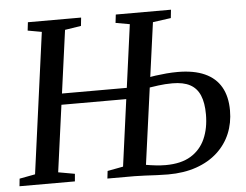

<svg xmlns="http://www.w3.org/2000/svg" viewBox="-52 -808 1123 877"><g transform="rotate(-5 509.0 -369.0)"><path d="M3 0 6.5 -34.5 78.5 -48 166 -693.5 102 -705 106.5 -743H350.5L346.5 -705L272.5 -693.5L184.5 -48L260 -34.5L257 0ZM211 -354V-405H578.5V-354ZM684 5.5Q661 5.5 633.2 4.2Q605.5 3 578.8 1.5Q552 0 531 0H406L410 -34.5L482 -48L569.5 -693.5L505 -705L509.5 -743H762.5L758.5 -705L675.5 -693.5L587 -47Q606.5 -43.5 630.5 -40.8Q654.5 -38 676.5 -38Q747.5 -38 792.2 -65.2Q837 -92.5 858.5 -141Q880 -189.5 880 -253Q880 -306 865.5 -340.2Q851 -374.5 820.2 -391Q789.5 -407.5 739.5 -407.5Q706 -407.5 674.5 -403.2Q643 -399 621.5 -395.5L626 -441.5Q642.5 -446 666.2 -449.2Q690 -452.5 716.5 -454.8Q743 -457 767.5 -457Q842 -457 891.8 -434.5Q941.5 -412 966.2 -368.5Q991 -325 991 -261Q991 -204 970.8 -155.5Q950.5 -107 911 -70.8Q871.5 -34.5 814.2 -14.5Q757 5.5 684 5.5Z"/></g></svg>

Font: Merriweather 48pt
Style: Italic
Weight: 400
Italic angle: -7.8°
Version: Version 2.101